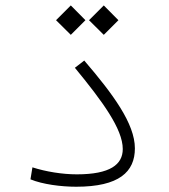

<svg xmlns="http://www.w3.org/2000/svg" viewBox="-20 -690 626 711"><path d="M262.2 1.5C421.4 1.5 479.5 -53.7 479.5 -140.6C479.5 -231.9 398.4 -341.8 292 -465.8L257.3 -439C358.9 -315.4 434.6 -212.4 434.6 -138.2C434.6 -80.6 387.7 -44.4 264.6 -44.4C210.9 -44.4 150.4 -54.2 100.1 -70.3L92.8 -25.9C137.7 -7.3 206.5 1.5 262.2 1.5ZM242.2 -561 296.4 -615.2 242.2 -669.9 187.5 -615.2ZM364.3 -561 418.5 -615.2 364.3 -669.9 309.6 -615.2Z"/></svg>

Font: Cascadia Code PL ExtraLight
Style: Regular
Weight: 200
Monospace: yes
Designer: Aaron Bell
Foundry: Saja Typeworks
Version: Version 2404.023